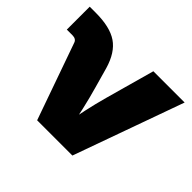

<svg xmlns="http://www.w3.org/2000/svg" viewBox="-127 -709 880 880"><g transform="rotate(45 312.5 -269.5)"><path d="M201.2 0 69.8 -372.1Q66.9 -380.9 59.3 -385.5Q51.8 -390.1 40.5 -390.1H3.4V-538.6H42Q135.3 -538.6 184.3 -505.1Q233.4 -471.7 256.3 -392.6L283.2 -296.9Q298.8 -242.2 311.5 -186.3Q324.2 -130.4 336.9 -67.9H300.8Q313 -130.4 325.2 -186.3Q337.4 -242.2 352.5 -296.9L418.9 -535.6H621.6L429.7 0Z"/></g></svg>

Font: Inter 20pt Black
Style: Regular
Weight: 900
Version: Version 4.001;git-66647c0bb